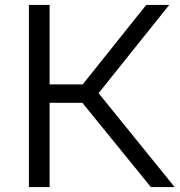

<svg xmlns="http://www.w3.org/2000/svg" viewBox="-20 -760 730 780"><path d="M97.5 0V-740H181.5V-417H316L574 -740H667.5L380.5 -381.5L689.5 0H593L314.5 -342.5H181.5V0Z"/></svg>

Font: Encode Sans Expanded
Style: Regular
Weight: 400
Width: 7
Designer: Multiple Designers
Foundry: Impallari Type
Version: Version 3.000; ttfautohint (v1.8.3) -l 8 -r 50 -G 200 -x 14 